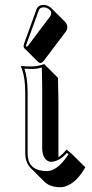

<svg xmlns="http://www.w3.org/2000/svg" viewBox="-20 -703 378 791"><path d="M159.2 -683.1Q178.2 -682.1 191.4 -669.4L248 -613.3Q257.3 -603 257.3 -591.3Q256.8 -581.1 251.5 -573.2L159.7 -451.7Q153.3 -444.3 147.5 -443.4Q141.1 -443.8 137.2 -447.8L80.6 -503.9Q77.1 -508.3 77.1 -513.2Q77.6 -517.6 79.1 -522.9L130.9 -666Q138.7 -682.6 159.2 -683.1ZM84 -321.8Q83.5 -391.6 65.9 -429.2L67.9 -431.2Q80.1 -429.2 111.8 -429.2Q137.2 -429.7 162.1 -439L218.8 -382.3Q218.8 -381.3 220.7 -286.6V-55.2Q237.3 -65.9 253.9 -86.9L274.9 -69.8L331.5 -13.7Q294.9 50.8 248 65.4Q237.8 68.4 228.5 68.4Q186 67.9 162.6 45.4L106 -11.2Q84.5 -34.2 84 -70.8ZM93.8 -321.8V-70.8Q93.8 -6.3 157.2 1Q165 2 171.9 2Q214.8 2 256.8 -59.6Q259.8 -64 262.2 -67.9L255.4 -72.8Q222.7 -36.1 187 -36.1Q155.3 -43.9 153.8 -90.8V-342.8Q153.8 -368.7 152.3 -424.8Q131.8 -418.9 111.8 -418.9Q98.1 -418.9 80.6 -419.9Q93.8 -382.8 93.8 -321.8ZM159.2 -672.9Q145 -671.9 140.6 -662.6L88.4 -519.5Q87.4 -516.1 86.9 -513.2Q88.9 -511.2 90.3 -510.3Q92.8 -512.2 95.2 -514.2L187 -636.2Q190.4 -641.1 190.9 -647.9Q190.9 -663.6 170.9 -670.9Q165 -672.9 159.2 -672.9Z"/></svg>

Font: Linux Biolinum Shadow O
Style: Regular
Weight: 400
Designer: Philipp H. Poll
Foundry: Philipp H. Poll
Version: Version 1.0.4